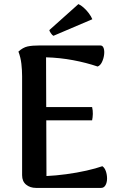

<svg xmlns="http://www.w3.org/2000/svg" viewBox="-20 -918 588 938"><path d="M156 0Q127 0 107.5 -16Q88 -32 88 -62V-546Q88 -575 84.5 -606Q81 -637 70 -666Q92 -686 114.5 -691Q137 -696 176 -696H470Q482 -696 486.5 -682.5Q491 -669 488.5 -650Q486 -631 478 -614.5Q470 -598 457 -593Q401 -612 337 -624Q273 -636 205 -638L207 -58Q252 -60 304 -67Q356 -74 402.5 -84.5Q449 -95 480 -106Q491 -99 497 -82Q503 -65 503 -46Q503 -27 495.5 -13.5Q488 0 474 0ZM184 -330V-395H430Q434 -378 433.5 -361Q433 -344 430 -330ZM431 -824 241 -743Q235 -746 228 -756.5Q221 -767 221 -771L363 -898Q375 -893 389 -880.5Q403 -868 414.5 -852.5Q426 -837 431 -824Z"/></svg>

Font: Arima SemiBold
Style: Regular
Weight: 600
Designer: Joana Correia and Natanael Gama
Foundry: NDISCOVER
Version: Version 1.101;gftools[0.9.23]